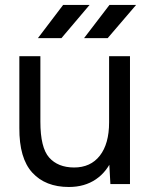

<svg xmlns="http://www.w3.org/2000/svg" viewBox="-20 -742 616 774"><path d="M419.8 -94.4V-515.4H504V0H425ZM278 -66.8Q345.2 -66.6 382.5 -114.5Q419.8 -162.4 419.8 -248.8H460Q460 -166.8 436.1 -108.5Q412.2 -50.2 366.6 -19.2Q321 11.8 257.6 11.8Q163.2 11.8 110.2 -46.1Q57.2 -104 58 -226.4V-251.4H142.8Q142.8 -146.8 178.1 -107Q213.4 -67.2 278 -66.8ZM58 -515.4H142.8V-251.4H58ZM421.2 -722H528.6L414 -588.2H318.8ZM234.4 -722H341L227.6 -588.2H132.8Z"/></svg>

Font: 寒蝉端黑体 Light
Style: Regular
Weight: 300
Designer: ChillDuanSans {Warren2060}; 
Source Han Sans {Ryoko NISHIZUKA 西塚涼子 (kana, bopomofo & ideographs); Paul D. Hunt (Latin, G
Foundry: ChillType&Adobe
Version: Version 1.300;Glyphs 3.3 (3306)